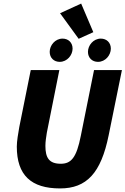

<svg xmlns="http://www.w3.org/2000/svg" viewBox="-20 -1042 702 1074"><path d="M316 12C464 12 545 -73 588 -286L662 -650H506L432 -282C408 -160 378 -126 320 -126C254 -126 234 -160 234 -226C234 -250 238 -274 242 -300L312 -650H152L88 -332C82 -298 74 -252 74 -222C74 -62 154 12 316 12ZM314 -696C356 -696 386 -734 386 -770C386 -804 362 -826 330 -826C288 -826 258 -788 258 -752C258 -718 282 -696 314 -696ZM528 -696C570 -696 600 -734 600 -770C600 -804 576 -826 544 -826C502 -826 472 -788 472 -752C472 -718 496 -696 528 -696ZM420 -825 502 -862 434 -1022 316 -968Z"/></svg>

Font: Source Sans Pro Black
Style: Italic
Weight: 900
Italic angle: -11°
Designer: Paul D. Hunt
Foundry: Adobe Systems Incorporated
Version: Version 3.006;hotconv 1.0.111;makeotfexe 2.5.65597